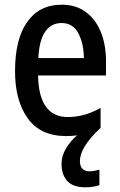

<svg xmlns="http://www.w3.org/2000/svg" viewBox="-20 -569 511 817"><path d="M320 116Q320 160 362 160Q373 160 384.5 157.5Q396 155 403 153V219Q376 228 343 228Q291 228 266.5 201.5Q242 175 242 128Q242 93 261.5 61.5Q281 30 308 7Q286 10 262 10Q152 10 98 -65.5Q44 -141 44 -266Q44 -403 96 -476Q148 -549 242 -549Q303 -549 345 -518Q387 -487 409 -433Q431 -379 431 -308V-248H142Q145 -71 269 -71Q340 -71 408 -110V-25Q362 18 341 53Q320 88 320 116ZM242 -471Q198 -471 172.5 -434.5Q147 -398 143 -322H337Q336 -385 313 -428Q290 -471 242 -471Z"/></svg>

Font: Noto Sans Malayalam Condensed Medium
Style: Regular
Weight: 500
Width: 3
Designer: Jelle Bosma - Monotype Design Team
Foundry: Monotype Imaging Inc.
Version: Version 2.104; ttfautohint (v1.8.4.7-5d5b)